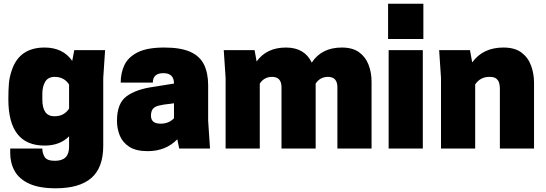

<svg xmlns="http://www.w3.org/2000/svg" viewBox="-20 -800 2940 1034"><path d="M280 214Q191 214 137 189Q83 164 59 121Q35 78 35 24V0H208Q208 25 220.5 45.5Q233 66 276 66Q352 66 352 -9V-66Q303 -16 220 -16Q25 -16 25 -265Q25 -316 28 -351Q31 -386 44 -423Q85 -544 220 -544Q319 -544 369 -472L380 -530H546L536 -380V-15Q536 103 472 158.5Q408 214 280 214ZM275 -174Q325 -174 352 -215V-345Q325 -386 275 -386Q239 -386 223.5 -360Q208 -334 208 -295V-265Q208 -174 272 -174Z M775 14Q713 14 677 -9Q641 -32 625.5 -69Q610 -106 610 -150Q610 -245 663 -282.5Q716 -320 805 -332L917 -350Q917 -406 860 -406Q803 -406 803 -355H630Q630 -407 650 -449.5Q670 -492 721 -518Q772 -544 865 -544Q954 -544 1005.5 -520.5Q1057 -497 1079 -451.5Q1101 -406 1101 -340V-150L1111 0H945L935 -50Q873 14 775 14ZM845 -134Q889 -134 917 -163V-244L897 -241Q864 -238 838 -232Q812 -226 802.5 -212.5Q793 -199 793 -177Q793 -134 845 -134Z M1981 0H1797V-330Q1797 -386 1746 -386Q1704 -386 1680 -350V0H1496V-330Q1496 -386 1445 -386Q1403 -386 1379 -350V0H1195V-380L1185 -530H1351L1362 -469Q1416 -544 1520 -544Q1620 -544 1659 -463Q1712 -544 1821 -544Q1879 -544 1914 -518.5Q1949 -493 1965 -451Q1981 -409 1981 -360Z M2257 0H2073V-530H2257ZM2260 -590H2070V-780H2260Z M2856 0H2672V-325Q2672 -337 2668.5 -351.5Q2665 -366 2653.5 -376Q2642 -386 2616 -386Q2566 -386 2539 -345V0H2355V-380L2345 -530H2511L2523 -464Q2581 -544 2691 -544Q2753 -544 2789 -516.5Q2825 -489 2840.5 -445.5Q2856 -402 2856 -355Z"/></svg>

Font: Tanohe Sans ExtraBold
Style: Regular
Weight: 800
Designer: Village Type and Design LLC & Cristiano Sobral
Foundry: Cooper Hewitt Smithsonian Design Museum
Version: Version 1.00;September 29, 2021;FontCreator 13.0.0.2655 64-b